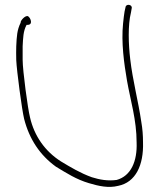

<svg xmlns="http://www.w3.org/2000/svg" viewBox="-20 -730 639 780"><path d="M46 -542C46 -526 45 -507 46 -486C48 -442 69 -284 78 -247C99 -165 142 -100 207 -53C250 -27 290 -1 341 14C381 26 421 35 460 25C531 11 564 -59 561 -152C561 -179 559 -207 554 -235C542 -318 519 -403 509 -490C502 -549 499 -628 512 -679L515 -696C519 -712 492 -716 490 -701L486 -683C484 -671 482 -655 480 -635C472 -557 484 -472 496 -402C510 -322 535 -243 535 -151C538 -75 512 -15 454 1C418 6 385 0 353 -10C306 -27 268 -50 228 -74C163 -115 119 -178 102 -253C93 -287 72 -444 72 -487V-542C74 -576 74 -603 88 -629H92C115 -629 105 -657 94 -664C83 -669 64 -647 64 -640V-638C49 -608 48 -582 46 -542ZM486 -678Z"/></svg>

Font: Stray Cat
Style: LtExt
Weight: 300
Version: Version 1.0